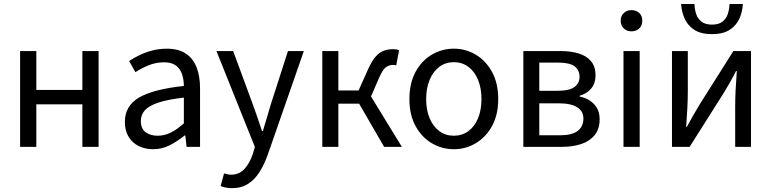

<svg xmlns="http://www.w3.org/2000/svg" viewBox="-20 -745 3912 974"><path d="M82 0V-486.1H164.3V-288.8H397.9V-486.1H480.2V0H397.9V-215.9H164.3V0Z M756.3 12Q715.6 12 683.2 -4.3Q650.8 -20.5 632.1 -51.5Q613.4 -82.4 613.4 -126.2Q613.4 -208 685.4 -250.2Q757.4 -292.3 912.7 -309Q912.5 -339.5 904 -367Q895.5 -394.6 873.5 -411.7Q851.4 -428.9 811.9 -428.9Q770.1 -428.9 733.1 -413.4Q696 -397.9 666.9 -379L635 -435.4Q657.3 -450.4 687 -464.9Q716.7 -479.4 751.9 -488.7Q787.1 -498 826.1 -498Q885.2 -498 922.4 -473.3Q959.6 -448.6 977.2 -403.6Q994.8 -358.6 994.8 -297.7V0H926.5L920.1 -57.9H916.8Q881.7 -29.1 841.8 -8.5Q801.9 12 756.3 12ZM779.2 -56.5Q814.6 -56.5 846.1 -72.3Q877.6 -88.1 912.7 -118.9V-249.9Q831 -240.4 783.3 -224.5Q735.6 -208.6 715 -185.6Q694.5 -162.7 694.5 -131.5Q694.5 -91.2 719.3 -73.8Q744.1 -56.5 779.2 -56.5Z M1156.3 209.5Q1139.5 209.5 1125.3 206.5Q1111.2 203.5 1099.2 198.8L1116.6 134.7Q1126.1 137.7 1135.1 139.5Q1144.1 141.2 1152.4 141.2Q1193.7 141.2 1220.6 111.4Q1247.4 81.6 1262 36.9L1273.1 1L1078 -486.1H1162.8L1262 -217Q1273.6 -185.5 1285.7 -149.9Q1297.8 -114.3 1309.3 -80H1313.3Q1323.9 -113.5 1334.2 -149.2Q1344.6 -184.8 1354.2 -217L1440.8 -486.1H1521.4L1338.3 40Q1321.1 88.1 1297.3 126.5Q1273.5 165 1239.2 187.2Q1205 209.5 1156.3 209.5Z M1615 0V-486.1H1696.5V-286.1H1799.1L1847.4 -394.1Q1867.2 -437.4 1886.6 -458.9Q1906 -480.5 1927.7 -488Q1949.3 -495.6 1975.7 -495.6Q1992.5 -495.6 2004.5 -490.1L1989.9 -413Q1985.9 -415 1982.3 -415.4Q1978.7 -415.7 1973.7 -415.7Q1955.1 -415.7 1938.7 -404.8Q1922.3 -393.8 1903.6 -351.5L1862.1 -255.7L2018.6 0H1928.7L1801.8 -219.1H1696.5V0Z M2282.2 12Q2222.6 12 2171.1 -18.1Q2119.7 -48.1 2088.3 -105Q2056.9 -161.9 2056.9 -242.4Q2056.9 -323.5 2088.3 -380.8Q2119.7 -438 2171.1 -468Q2222.6 -498.1 2282.2 -498.1Q2341.7 -498.1 2392.9 -468Q2444 -438 2475.7 -380.8Q2507.4 -323.5 2507.4 -242.4Q2507.4 -161.9 2475.7 -105Q2444 -48.1 2392.9 -18.1Q2341.7 12 2282.2 12ZM2282.2 -56.5Q2324 -56.5 2355.8 -79.7Q2387.6 -102.9 2405 -144.8Q2422.4 -186.7 2422.4 -242.4Q2422.4 -298.1 2405 -340.3Q2387.6 -382.6 2355.8 -406.1Q2324 -429.6 2282.2 -429.6Q2240.4 -429.6 2208.9 -406.1Q2177.4 -382.6 2159.6 -340.3Q2141.9 -298.1 2141.9 -242.4Q2141.9 -186.7 2159.6 -144.8Q2177.4 -102.9 2208.9 -79.7Q2240.4 -56.5 2282.2 -56.5Z M2634.9 0V-486H2821.9Q2875.4 -486 2915.5 -473.8Q2955.7 -461.6 2978.4 -434.4Q3001.1 -407.1 3001.1 -362.8Q3001.1 -322.6 2979.4 -296.3Q2957.8 -270.1 2920.2 -259.1V-255.5Q2947.7 -249.8 2970.7 -235.5Q2993.7 -221.2 3007.8 -197.8Q3021.9 -174.5 3021.9 -139.7Q3021.9 -91.2 2997.3 -60.3Q2972.7 -29.4 2929.5 -14.7Q2886.2 0 2829.6 0ZM2715.8 -284.4H2807.8Q2868 -284.4 2894 -303.6Q2920 -322.7 2920 -354.7Q2920 -389.5 2895 -408.4Q2870 -427.3 2813.5 -427.3H2715.8ZM2715.8 -58.7H2820.8Q2881.6 -58.7 2910.6 -81Q2939.6 -103.2 2939.6 -143.7Q2939.6 -180.5 2908.2 -200.7Q2876.9 -220.8 2815.3 -220.8H2715.8Z M3142.9 0V-486H3225V0ZM3183.5 -586Q3159.8 -586 3144.3 -601Q3128.7 -616 3128.7 -640.4Q3128.7 -664.2 3144.3 -678.9Q3159.8 -693.6 3183.5 -693.6Q3207.8 -693.6 3223.1 -678.9Q3238.3 -664.2 3238.3 -640.4Q3238.3 -616 3223.1 -601Q3207.8 -586 3183.5 -586Z M3388.9 0V-486H3469.2V-284.1Q3469.2 -244.1 3467 -198.9Q3464.7 -153.8 3460.9 -102.1H3464.9Q3479.3 -128.8 3496.5 -159.5Q3513.8 -190.2 3527.5 -212.2L3700.3 -486H3789.8V0H3709.5V-202.5Q3709.5 -241.3 3711.6 -286.7Q3713.8 -332.2 3717.8 -384.5H3713.8Q3700.1 -357 3682.8 -326.5Q3665.6 -296.1 3651.2 -273.1L3478.4 0ZM3591.8 -571.8Q3535.7 -571.8 3502.1 -593.8Q3468.5 -615.8 3453 -650.8Q3437.6 -685.8 3435.3 -724.6H3502.9Q3503.9 -696.4 3512.1 -672.5Q3520.4 -648.7 3539.7 -634.4Q3559 -620.1 3591.8 -620.1Q3625.3 -620.1 3644.2 -634.4Q3663.2 -648.7 3671.5 -672.5Q3679.8 -696.4 3680.8 -724.6H3748.3Q3746.7 -685.8 3731 -650.8Q3715.2 -615.8 3681.6 -593.8Q3647.9 -571.8 3591.8 -571.8Z"/></svg>

Font: Source Sans 3
Style: Regular
Weight: 200
Designer: Paul D. Hunt
Foundry: Adobe
Version: Version 3.046;hotconv 1.0.118;makeotfexe 2.5.65603